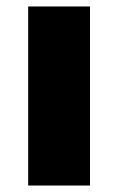

<svg xmlns="http://www.w3.org/2000/svg" viewBox="-20 -573 365 593"><path d="M258 0H67V-553H258Z"/></svg>

Font: Noto Sans Armenian Black
Style: Regular
Weight: 900
Version: Version 2.007